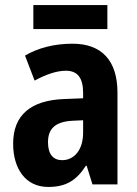

<svg xmlns="http://www.w3.org/2000/svg" viewBox="-20 -730 544 760"><path d="M405 -710H112V-615H405ZM267 -557C194 -557 130 -540 79 -510L117 -411C163 -436 205 -450 241 -450C286 -450 309 -423 309 -362V-341L234 -338C102 -333 32 -275 32 -161C32 -65 79 10 171 10C243 10 283 -17 320 -74H323L346 0H445V-363C445 -491 382 -557 267 -557ZM266 -252 309 -254V-205C309 -137 274 -96 226 -96C191 -96 170 -119 170 -167C170 -220 198 -248 266 -252Z"/></svg>

Font: Noto Sans Georgian Condensed Bold
Style: Regular
Weight: 700
Width: 3
Designer: Monotype Design Team, Akaki Razmadze
Foundry: Google LLC
Version: Version 2.005